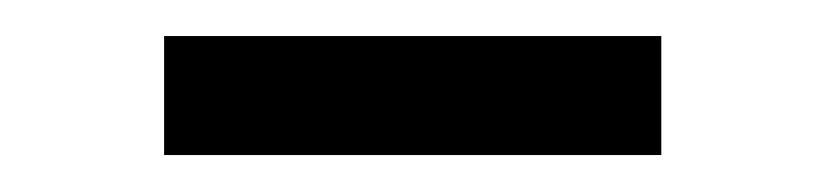

<svg xmlns="http://www.w3.org/2000/svg" viewBox="-20 -314 456 106"><path d="M70.6 -228.4H345.1V-294.1H70.6Z"/></svg>

Font: LL Pando Sans
Style: Regular
Weight: 400
Designer: Joshua Smith
Foundry: Joshua Smith
Version: Version 1.000;Glyphs 3.2.1 (3258)